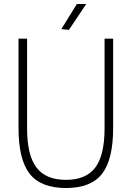

<svg xmlns="http://www.w3.org/2000/svg" viewBox="-20 -934 661 964"><path d="M288 -788 366 -914H413L326 -784ZM311 10Q185 10 129 -61.5Q73 -133 73 -291V-740H116V-290Q116 -155 163 -93Q210 -31 311 -31Q412 -31 458.5 -93Q505 -155 505 -290V-740H548V-291Q548 -133 492.5 -61.5Q437 10 311 10Z"/></svg>

Font: Encode Sans Compressed
Style: ExtraLight
Weight: 200
Designer: Pablo Impallari, Andres Torresi
Foundry: Pablo Impallari, Andres Torresi
Version: Version 1.000; ttfautohint (v1.00) -l 8 -r 50 -G 200 -x 14 -